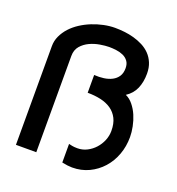

<svg xmlns="http://www.w3.org/2000/svg" viewBox="-109 -652 697 754"><g transform="rotate(20 239.5 -275.5)"><path d="M36.6 -409.7Q36.6 -432.1 45.9 -452.1Q55.2 -472.2 70.8 -489.3Q86.4 -506.3 107.2 -519.8Q127.9 -533.2 151.1 -542.5Q174.3 -551.8 198.7 -556.9Q223.1 -562 245.6 -562Q264.2 -562 284.7 -559.8Q305.2 -557.6 325.2 -552Q345.2 -546.4 363.3 -537.1Q381.3 -527.8 395 -513.7Q408.7 -499.5 416.7 -480.2Q424.8 -460.9 424.8 -435.5Q424.8 -400.4 413.1 -373.3Q401.4 -346.2 375 -329.1Q392.6 -321.3 406.2 -304.4Q419.9 -287.6 429 -266.4Q438 -245.1 442.6 -222.2Q447.3 -199.2 447.3 -178.7Q447.3 -139.6 434.6 -105.2Q421.9 -70.8 398.7 -44.9Q375.5 -19 343.8 -3.9Q312 11.2 273.9 11.2Q256.8 11.2 231.4 5.9V-71.8Q247.6 -67.9 254.9 -67.4Q262.2 -66.9 267.6 -66.9Q289.1 -66.9 307.6 -76.4Q326.2 -85.9 340.1 -101.3Q354 -116.7 362.1 -136.2Q370.1 -155.8 370.1 -176.3Q370.1 -207 359.6 -227.8Q349.1 -248.5 330.3 -261.5Q311.5 -274.4 286.1 -280Q260.7 -285.6 231.4 -285.6V-359.9Q252.4 -358.4 271.7 -361.1Q291 -363.8 305.9 -371.6Q320.8 -379.4 329.6 -392.8Q338.4 -406.2 338.4 -426.8Q338.4 -445.3 329.8 -456.5Q321.3 -467.8 308.1 -473.6Q294.9 -479.5 279.3 -481.4Q263.7 -483.4 249.5 -483.4Q233.9 -483.4 211.9 -479.7Q189.9 -476.1 169.9 -466.8Q149.9 -457.5 135.7 -441.2Q121.6 -424.8 121.6 -399.4V2.9H36.6Z"/></g></svg>

Font: XB Khoramshahr
Style: Regular
Weight: 400
Designer: Behnam
Foundry: Irmug
Version: Version 8.005 2009